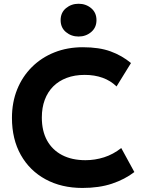

<svg xmlns="http://www.w3.org/2000/svg" viewBox="-20 -960 738 996"><path d="M407.5 15Q299 15 216.5 -29.8Q134 -74.5 88 -156.2Q42 -238 42 -348.5Q42 -429 69 -496Q96 -563 145.5 -612.2Q195 -661.5 262.2 -688.2Q329.5 -715 409.5 -715Q494.5 -715 553.5 -693.5Q612.5 -672 659.5 -633L584.5 -511.5Q554 -541.5 512.2 -556.5Q470.5 -571.5 419.5 -571.5Q367.5 -571.5 326.2 -556Q285 -540.5 256.2 -511.8Q227.5 -483 212.2 -442.2Q197 -401.5 197 -350.5Q197 -280.5 224.2 -231.2Q251.5 -182 302.2 -155.5Q353 -129 423.5 -129Q472.5 -129 519.8 -144Q567 -159 609 -192L677 -67.5Q627.5 -29.5 561 -7.2Q494.5 15 407.5 15ZM387.5 -770.5Q350 -770.5 322.2 -793.5Q294.5 -816.5 294.5 -855.5Q294.5 -894.5 322.2 -917.5Q350 -940.5 387.5 -940.5Q425.5 -940.5 453 -917.5Q480.5 -894.5 480.5 -855.5Q480.5 -817 453 -793.8Q425.5 -770.5 387.5 -770.5Z"/></svg>

Font: Geologica Cursive SemiBold
Style: Regular
Weight: 600
Designer: Sindre Bremnes, Frode Helland
Foundry: Monokrom Skriftforlag AS
Version: Version 1.010;gftools[0.9.28]